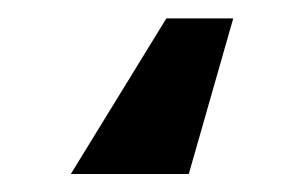

<svg xmlns="http://www.w3.org/2000/svg" viewBox="-20 23 329 209"><path d="M233.9 43 185.5 212.4H57.1L161.1 43Z"/></svg>

Font: Inter
Style: 650
Weight: 650
Designer: Rasmus Andersson
Foundry: rsms
Version: Version 4.001;git-66647c0bb